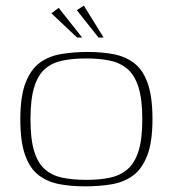

<svg xmlns="http://www.w3.org/2000/svg" viewBox="-20 -653 612 680"><path d="M281 7Q231 7 189.5 -1Q148 -9 117 -32.5Q86 -56 69 -103.5Q52 -151 52 -231Q52 -313 71 -361Q90 -409 122.5 -432Q155 -455 199 -462Q243 -469 291 -469Q341 -469 382.5 -461Q424 -453 455 -429.5Q486 -406 503 -358.5Q520 -311 520 -231Q520 -149 501 -101Q482 -53 449.5 -30Q417 -7 373.5 0Q330 7 281 7ZM285 -16Q332 -16 368.5 -23.5Q405 -31 431 -53Q457 -75 470.5 -117.5Q484 -160 484 -231Q484 -301 470.5 -344Q457 -387 431 -409Q405 -431 368.5 -438.5Q332 -446 285 -446Q238 -446 201.5 -438.5Q165 -431 139.5 -409Q114 -387 101 -344Q88 -301 88 -231Q88 -160 101 -117.5Q114 -75 139.5 -53Q165 -31 201.5 -23.5Q238 -16 285 -16ZM253 -520 162 -606 188 -625 271 -520ZM329 -520 252 -617 277 -633 347 -520Z"/></svg>

Font: Genos ExtraLight
Style: Regular
Weight: 250
Designer: Robert E. Leuschke
Foundry: Robert E. Leuschke
Version: Version 1.010